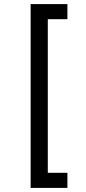

<svg xmlns="http://www.w3.org/2000/svg" viewBox="-20 -720 420 940"><path d="M130 200V-700H310V-626H214V126H310V200Z"/></svg>

Font: Golos Text VF
Style: Regular
Weight: 400
Designer: A.Korolkova, Vitaly Kuzmin
Foundry: ParaType Ltd
Version: Version 2.003